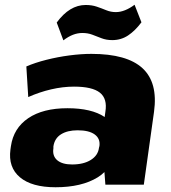

<svg xmlns="http://www.w3.org/2000/svg" viewBox="-20 -778 719 809"><path d="M214 11Q114 11 64 -31Q14 -73 24 -148L26 -162Q37 -238 99 -280Q161 -322 264 -322Q366 -322 421 -285L424 -307Q433 -362 401 -387.5Q369 -413 292 -413Q245 -413 195.5 -401.5Q146 -390 99 -369L91 -498Q128 -514 175.5 -526Q223 -538 272.5 -544.5Q322 -551 365 -551Q515 -551 580.5 -490.5Q646 -430 629 -307L586 0H424L420 -53Q408 -41 392 -31Q324 11 214 11ZM284 -85Q332 -85 362.5 -104Q393 -123 397 -155L399 -163Q403 -194 379 -211.5Q355 -229 307 -229Q264 -229 237 -212Q210 -195 205 -161V-153Q200 -121 221 -103Q242 -85 284 -85ZM219 -683Q246 -720 276.5 -738.5Q307 -757 341 -757Q367 -757 387.5 -750Q408 -743 427.5 -735Q447 -727 468 -727Q487 -727 507 -735Q527 -743 547 -758L576 -684Q549 -648 519.5 -628.5Q490 -609 453 -609Q428 -609 407.5 -617Q387 -625 368.5 -632Q350 -639 327 -639Q307 -639 287.5 -631.5Q268 -624 247 -608Z"/></svg>

Font: Pathway Extreme 8pt Thin 12pt ExtraBold
Style: Italic
Weight: 800
Italic angle: -8°
Version: Version 1.001;gftools[0.9.26]